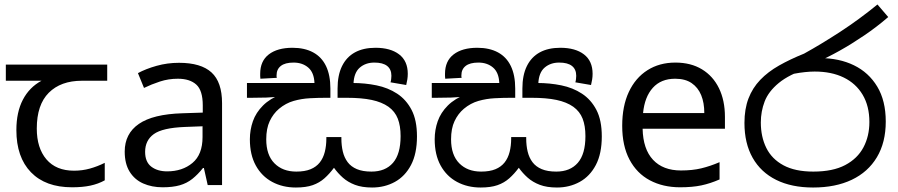

<svg xmlns="http://www.w3.org/2000/svg" viewBox="-20 -825 4005 856"><path d="M301 10Q183 10 118 -57Q53 -124 53 -245Q53 -325 82 -380.5Q111 -436 165 -465H6V-537H458V-465H345Q251 -465 197.5 -411.5Q144 -358 144 -252Q144 -165 187 -114.5Q230 -64 310 -64Q347 -64 381 -73.5Q415 -83 447 -99V-21Q418 -5 383 2.5Q348 10 301 10Z M778 -545Q876 -545 923 -502Q970 -459 970 -365V0H906L889 -76H885Q862 -47 837.5 -27.5Q813 -8 781.5 1Q750 10 705 10Q657 10 618.5 -7Q580 -24 558 -59.5Q536 -95 536 -149Q536 -229 599 -272.5Q662 -316 793 -320L884 -323V-355Q884 -422 855 -448Q826 -474 773 -474Q731 -474 693 -461.5Q655 -449 622 -433L595 -499Q630 -518 678 -531.5Q726 -545 778 -545ZM804 -259Q704 -255 665.5 -227Q627 -199 627 -148Q627 -103 654.5 -82Q682 -61 725 -61Q793 -61 838 -98.5Q883 -136 883 -214V-262Z M1639 11Q1594 11 1562.5 -1Q1531 -13 1508.5 -33Q1486 -53 1469 -77Q1449 -50 1426.5 -30Q1404 -10 1374 0.5Q1344 11 1299 11Q1240 11 1193.5 -14Q1147 -39 1120.5 -87Q1094 -135 1094 -204Q1094 -246 1107.5 -284.5Q1121 -323 1152.5 -354.5Q1184 -386 1236 -406L1238 -397Q1204 -391 1167 -390Q1130 -389 1101 -389H1081V-455H1382Q1380 -502 1354 -524Q1328 -546 1289 -546Q1251 -546 1232 -531Q1213 -516 1213 -489Q1213 -487 1213 -484Q1213 -481 1214 -478L1141 -474Q1140 -479 1140 -485.5Q1140 -492 1140 -496Q1140 -553 1178.5 -582.5Q1217 -612 1284 -612Q1338 -612 1376 -591.5Q1414 -571 1433.5 -530.5Q1453 -490 1453 -430V-389H1433Q1398 -389 1361 -387Q1324 -385 1289 -375Q1254 -365 1224 -340Q1198 -318 1182.5 -285Q1167 -252 1167 -204Q1167 -134 1203.5 -97Q1240 -60 1301 -60Q1339 -60 1364.5 -70.5Q1390 -81 1405.5 -100.5Q1421 -120 1428 -147.5Q1435 -175 1435 -208V-214H1502V-208Q1502 -176 1508.5 -149Q1515 -122 1530 -102Q1545 -82 1571 -71Q1597 -60 1636 -60Q1698 -60 1732 -99Q1766 -138 1766 -218Q1766 -264 1753.5 -296Q1741 -328 1712 -349Q1682 -370 1637 -379.5Q1592 -389 1526 -389H1485V-430Q1485 -490 1505 -530.5Q1525 -571 1562.5 -591.5Q1600 -612 1654 -612Q1721 -612 1759.5 -582.5Q1798 -553 1798 -496Q1798 -483 1796 -470.5Q1794 -458 1791 -446L1721 -458Q1723 -463 1724 -472.5Q1725 -482 1725 -487Q1725 -516 1706 -531Q1687 -546 1649 -546Q1610 -546 1584 -523.5Q1558 -501 1556 -452L1537 -455H1552Q1607 -455 1658.5 -444.5Q1710 -434 1750.5 -407.5Q1791 -381 1815 -335Q1839 -289 1839 -217Q1839 -140 1812.5 -89.5Q1786 -39 1740.5 -14Q1695 11 1639 11Z M2463 11Q2418 11 2386.5 -1Q2355 -13 2332.5 -33Q2310 -53 2293 -77Q2273 -50 2250.5 -30Q2228 -10 2198 0.5Q2168 11 2123 11Q2064 11 2017.5 -14Q1971 -39 1944.5 -87Q1918 -135 1918 -204Q1918 -246 1931.5 -284.5Q1945 -323 1976.5 -354.5Q2008 -386 2060 -406L2062 -397Q2028 -391 1991 -390Q1954 -389 1925 -389H1905V-455H2206Q2204 -502 2178 -524Q2152 -546 2113 -546Q2075 -546 2056 -531Q2037 -516 2037 -489Q2037 -487 2037 -484Q2037 -481 2038 -478L1965 -474Q1964 -479 1964 -485.5Q1964 -492 1964 -496Q1964 -553 2002.5 -582.5Q2041 -612 2108 -612Q2162 -612 2200 -591.5Q2238 -571 2257.5 -530.5Q2277 -490 2277 -430V-389H2257Q2222 -389 2185 -387Q2148 -385 2113 -375Q2078 -365 2048 -340Q2022 -318 2006.5 -285Q1991 -252 1991 -204Q1991 -134 2027.5 -97Q2064 -60 2125 -60Q2163 -60 2188.5 -70.5Q2214 -81 2229.5 -100.5Q2245 -120 2252 -147.5Q2259 -175 2259 -208V-214H2326V-208Q2326 -176 2332.5 -149Q2339 -122 2354 -102Q2369 -82 2395 -71Q2421 -60 2460 -60Q2522 -60 2556 -99Q2590 -138 2590 -218Q2590 -264 2577.5 -296Q2565 -328 2536 -349Q2506 -370 2461 -379.5Q2416 -389 2350 -389H2309V-430Q2309 -490 2329 -530.5Q2349 -571 2386.5 -591.5Q2424 -612 2478 -612Q2545 -612 2583.5 -582.5Q2622 -553 2622 -496Q2622 -483 2620 -470.5Q2618 -458 2615 -446L2545 -458Q2547 -463 2548 -472.5Q2549 -482 2549 -487Q2549 -516 2530 -531Q2511 -546 2473 -546Q2434 -546 2408 -523.5Q2382 -501 2380 -452L2361 -455H2376Q2431 -455 2482.5 -444.5Q2534 -434 2574.5 -407.5Q2615 -381 2639 -335Q2663 -289 2663 -217Q2663 -140 2636.5 -89.5Q2610 -39 2564.5 -14Q2519 11 2463 11Z M2991 -546Q3060 -546 3109.5 -516Q3159 -486 3185.5 -431.5Q3212 -377 3212 -304V-251H2845Q2847 -160 2891.5 -112.5Q2936 -65 3016 -65Q3067 -65 3106.5 -74.5Q3146 -84 3188 -102V-25Q3147 -7 3107 1.5Q3067 10 3012 10Q2936 10 2877.5 -21Q2819 -52 2786.5 -113.5Q2754 -175 2754 -264Q2754 -352 2783.5 -415Q2813 -478 2866.5 -512Q2920 -546 2991 -546ZM2990 -474Q2927 -474 2890.5 -433.5Q2854 -393 2847 -321H3120Q3120 -367 3106 -401Q3092 -435 3063.5 -454.5Q3035 -474 2990 -474Z M3605 11Q3509 11 3440.5 -23Q3372 -57 3335.5 -121.5Q3299 -186 3299 -277Q3299 -339 3317 -386Q3335 -433 3369.5 -469Q3404 -505 3453.5 -533Q3503 -561 3565 -586Q3641 -628 3725.5 -683Q3810 -738 3892 -805L3940 -749Q3889 -705 3833 -667Q3777 -629 3723.5 -599Q3670 -569 3625 -550L3583 -521Q3498 -493 3452 -455Q3406 -417 3389 -372.5Q3372 -328 3372 -279Q3372 -215 3396.5 -165.5Q3421 -116 3473 -88Q3525 -60 3606 -60Q3693 -60 3748 -89Q3803 -118 3829.5 -168Q3856 -218 3856 -281Q3856 -352 3826 -402.5Q3796 -453 3741.5 -479.5Q3687 -506 3612 -506Q3592 -506 3568.5 -503.5Q3545 -501 3521.5 -496.5Q3498 -492 3477 -485L3552 -555Q3569 -562 3589 -564Q3609 -566 3636 -566Q3721 -566 3787 -534Q3853 -502 3891 -439Q3929 -376 3929 -283Q3929 -190 3889.5 -124Q3850 -58 3777.5 -23.5Q3705 11 3605 11Z"/></svg>

Font: lsinhala85
Style: Book
Weight: 400
Designer: Jelle Bosma - Monotype Design Team
Foundry: Monotype Imaging Inc.
Version: Version 2.003